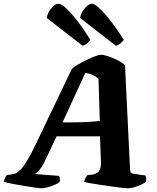

<svg xmlns="http://www.w3.org/2000/svg" viewBox="-66 -1015 846 1035"><path d="M157 0Q150 0 124.5 -3.5Q99 -7 65.5 -12.5Q32 -18 1.5 -24Q-29 -30 -46 -35Q-39 -60 -30 -71L-7 -74Q4 -76 15.5 -79.5Q27 -83 42.5 -98Q58 -113 79 -147Q100 -181 129 -242L322 -645Q332 -654 353.5 -666.5Q375 -679 400 -691.5Q425 -704 446.5 -712Q468 -720 478 -720Q491 -720 516 -712Q541 -704 567 -691Q593 -678 608 -662L635 -103Q636 -87 640 -83.5Q644 -80 655 -78L718 -69Q720 -66 721.5 -58Q723 -50 721 -35Q711 -27 692.5 -18.5Q674 -10 655 -5Q636 0 623 0Q616 0 592.5 -2.5Q569 -5 538 -9.5Q507 -14 475.5 -18.5Q444 -23 420 -27.5Q396 -32 388 -35Q391 -49 395.5 -57Q400 -65 405 -71L425 -73Q453 -76 466.5 -91Q480 -106 478 -147L473 -280H239L174 -143Q161 -115 144.5 -97Q128 -79 120 -77L252 -67Q259 -52 256 -35Q248 -27 228.5 -18.5Q209 -10 188.5 -5Q168 0 157 0ZM271 -355Q345 -355 394.5 -357Q444 -359 472 -363L465 -590Q436 -617 394 -622ZM559 -768 366 -918Q369 -937 379.5 -954.5Q390 -972 404 -983.5Q418 -995 430 -995Q443 -995 470 -970Q497 -945 531.5 -901Q566 -857 601 -800Q597 -793 585 -782.5Q573 -772 559 -768ZM380 -768 186 -918Q191 -948 211.5 -971.5Q232 -995 250 -995Q264 -995 291 -970Q318 -945 352 -901Q386 -857 421 -800Q417 -793 405.5 -783Q394 -773 380 -768Z"/></svg>

Font: Texturina Black
Style: Italic
Weight: 900
Italic angle: -11°
Designer: Guillermo Torres Carreño
Foundry: Omnibus-Type
Version: Version 1.002; ttfautohint (v1.8.3)